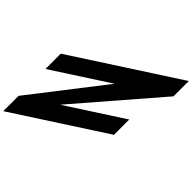

<svg xmlns="http://www.w3.org/2000/svg" viewBox="-631 -1182 1667 1667"><g transform="rotate(-45 203.0 -348.0)"><path d="M-68.6 -512H-66.6L676.6 129H864.6L246.6 -825H58.6L390.3 -313H388.3L-271.4 -825H-459.4L75 0H263Z"/></g></svg>

Font: Hussar
Style: BdOpOblSeven
Weight: 700
Foundry: Cannot Into Space Fonts
Version: Version 2.00